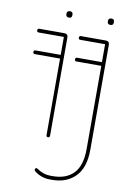

<svg xmlns="http://www.w3.org/2000/svg" viewBox="-90 -666 614 917"><g transform="rotate(10 217.0 -207.0)"><path d="M44 -380Q35 -380 35 -389Q35 -398 44 -398H166V-485H44Q35 -485 35 -494Q35 -503 44 -503H165Q183 -503 183 -485V-9Q183 0 174 0Q166 0 166 -9V-380ZM159 -597Q159 -611 174 -611Q188 -611 188 -597V-594Q188 -580 174 -580Q159 -580 159 -594ZM245 -380Q237 -380 237 -389Q237 -398 245 -398H366V-485H245Q237 -485 237 -494Q237 -503 245 -503H366Q384 -503 384 -485V23Q384 111 341.5 154Q299 197 229 197H217Q198 197 178.5 190.5Q159 184 142 170Q139 167 139 164Q139 155 147 155Q148 155 152 157Q183 179 217 179H229Q294 179 330 141.5Q366 104 366 23V-380ZM360 -597Q360 -611 375 -611Q389 -611 389 -597V-594Q389 -580 375 -580Q360 -580 360 -594Z"/></g></svg>

Font: Libertine Sup Thin
Style: Regular
Weight: 100
Designer: Bastien Sozeau
Foundry: NBR — Bastien Sozeau
Version: Version 2.003; ttfautohint (v1.8.4.7-5d5b);gftools[0.9.33]